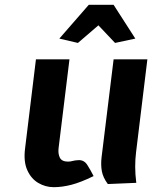

<svg xmlns="http://www.w3.org/2000/svg" viewBox="-20 -763 653 796"><path d="M203 13Q168.5 13 138.8 -4.5Q109 -22 93 -57.8Q77 -93.5 84 -148L129 -517H268L223 -150Q220 -125.5 228.2 -109.2Q236.5 -93 262 -93Q272 -93 281.5 -95.8Q291 -98.5 305 -99Q328.5 -100.5 342.2 -78.8Q356 -57 368 -33Q315 -7 276.2 3Q237.5 13 203 13ZM427 0Q407 -27 402.2 -53.5Q397.5 -80 401 -110L451 -517H591L544 -131Q540.5 -103.5 540.5 -72Q540.5 -40.5 545 -5ZM303 -585 226 -603 348 -743H451L541 -603L457 -585L388 -658Z"/></svg>

Font: Expletus Sans
Style: Bold Italic
Weight: 700
Italic angle: -7°
Version: Version 7.500